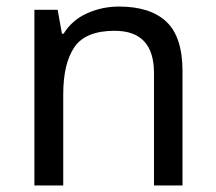

<svg xmlns="http://www.w3.org/2000/svg" viewBox="-20 -566 658 586"><path d="M343 -546Q439 -546 488 -499.5Q537 -453 537 -349V0H450V-343Q450 -472 330 -472Q241 -472 207 -422Q173 -372 173 -278V0H85V-536H156L169 -463H174Q200 -505 246 -525.5Q292 -546 343 -546Z"/></svg>

Font: Noto Sans Multani
Style: Regular
Weight: 400
Designer: Monotype Design Team
Foundry: Monotype Imaging Inc.
Version: Version 2.002; ttfautohint (v1.8.4.7-5d5b)